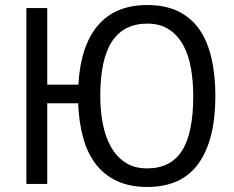

<svg xmlns="http://www.w3.org/2000/svg" viewBox="-20 -732 933 764"><path d="M168 -395H292Q300 -548 369 -630Q438 -712 566 -712Q639 -712 691 -686Q743 -660 775 -612.5Q807 -565 822 -498.5Q837 -432 837 -350Q837 -175 770 -81.5Q703 12 566 12Q497 12 446 -11.5Q395 -35 361.5 -78.5Q328 -122 311 -183.5Q294 -245 291 -321H168V0H85V-700H168ZM379 -350Q379 -292 389 -240Q399 -188 421 -148.5Q443 -109 478.5 -85.5Q514 -62 566 -62Q659 -62 704 -132Q749 -202 749 -350Q749 -407 740 -459.5Q731 -512 709.5 -551.5Q688 -591 653 -614.5Q618 -638 566 -638Q473 -638 426 -567.5Q379 -497 379 -350Z"/></svg>

Font: PTSans
Style: Regular
Weight: 400
Designer: A.Korolkova, O.Umpeleva, V.Yefimov
Foundry: ParaType Ltd
Version: Version 2.003W OFL